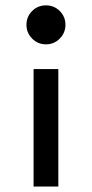

<svg xmlns="http://www.w3.org/2000/svg" viewBox="-20 -516 341 712"><path d="M104.5 -259.8H196.3V175.8H104.5ZM150.4 -496.1Q180.7 -496.1 201.7 -475.1Q222.7 -454.1 222.7 -423.8Q222.7 -394.5 201.7 -373Q180.7 -351.6 150.4 -351.6Q120.1 -351.6 99.1 -373Q78.1 -394.5 78.1 -423.8Q78.1 -454.1 99.1 -475.1Q120.1 -496.1 150.4 -496.1Z"/></svg>

Font: Sen Medium
Style: Regular
Weight: 500
Designer: Kosal Sen, Philatype
Foundry: Philatype
Version: Version 2.000;gftools[0.9.31]